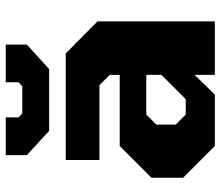

<svg xmlns="http://www.w3.org/2000/svg" viewBox="-70 -702 772 672"><g transform="rotate(-90 316.0 -366.0)"><path d="M194 -580 109 -658V-732H241V-687L255 -674H350L364 -687V-732H496V-658L410 -580ZM141 0 30 -111V-222L141 -333H390V-368L354 -404H92V-522H465L577 -411V0H390V-71L321 0ZM251 -102H305L390 -187V-240H251L216 -205V-137Z"/></g></svg>

Font: Tomorrow
Style: Bold
Weight: 700
Designer: Tony de Marco, Monica Rizzolli
Foundry: Just in Type
Version: Version 2.002